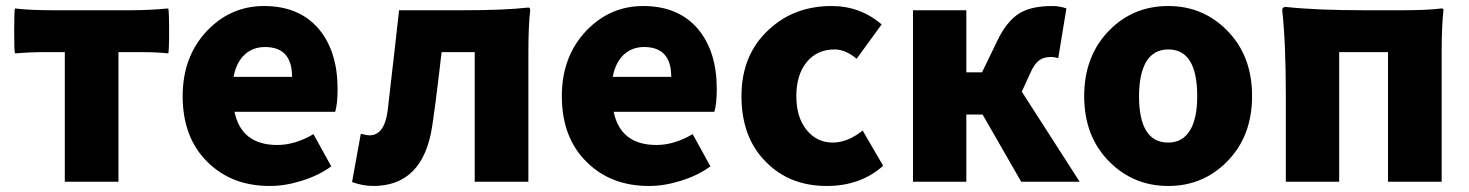

<svg xmlns="http://www.w3.org/2000/svg" viewBox="-20 -603 4874 637"><path d="M195 0V-430H112Q84 -430 30 -426Q27 -429 27 -500Q27 -571 30 -575Q77 -569 157 -569H284H411Q475 -569 538 -575Q541 -571 541 -500Q541 -429 538 -426Q498 -430 456 -430H373V0Z M875 14Q749 14 669 -65Q586 -146 586 -284Q586 -417 669 -503Q747 -583 856 -583Q975 -583 1040 -504Q1100 -430 1100 -308Q1100 -258 1092 -232H925H758Q781 -122 900 -122Q959 -122 1020 -158L1079 -51Q1036 -20 980 -3Q926 14 875 14ZM755 -348H852H949Q949 -447 859 -447Q820 -447 793 -423Q764 -397 755 -348Z M1218 14Q1184 14 1148 1L1177 -159Q1179 -159 1183 -158Q1197 -154 1206 -154Q1255 -154 1266 -235Q1274 -301 1289 -435Q1299 -525 1304 -569H1519Q1654 -569 1733 -578Q1739 -578 1739 -569Q1733 -517 1733 -427V-284V0H1555V-430H1445Q1442 -407 1437 -361Q1423 -243 1414 -185Q1384 14 1218 14Z M2133 14Q2007 14 1927 -65Q1844 -146 1844 -284Q1844 -417 1927 -503Q2005 -583 2114 -583Q2233 -583 2298 -504Q2358 -430 2358 -308Q2358 -258 2350 -232H2183H2016Q2039 -122 2158 -122Q2217 -122 2278 -158L2337 -51Q2294 -20 2238 -3Q2184 14 2133 14ZM2013 -348H2110H2207Q2207 -447 2117 -447Q2078 -447 2051 -423Q2022 -397 2013 -348Z M2723 14Q2600 14 2522 -65Q2440 -146 2440 -284Q2440 -421 2530 -504Q2614 -583 2739 -583Q2834 -583 2905 -522L2822 -408Q2785 -439 2749 -439Q2691 -439 2656.5 -397Q2622 -355 2622 -284Q2622 -214 2656 -172Q2690 -130 2743 -130Q2792 -130 2842 -170L2910 -53Q2835 14 2723 14Z M3009 0V-284V-569H3186V-363H3238L3287 -464Q3319 -533 3364 -560Q3403 -583 3471 -583Q3496 -583 3518 -575L3491 -410Q3477 -414 3469 -414Q3445 -414 3431 -405Q3412 -393 3398 -360L3370 -299L3562 0H3368L3240 -223H3186V0Z M3856 14Q3742 14 3662 -65Q3577 -149 3577 -284Q3577 -419 3662 -504Q3741 -583 3856 -583Q3970 -583 4049 -504Q4134 -420 4134 -284.5Q4134 -149 4049 -65Q3970 14 3856 14ZM3856 -130Q3904 -130 3929 -172Q3952 -211 3952 -284Q3952 -439 3856 -439Q3807 -439 3782 -397Q3759 -356 3759 -284Q3759 -130 3856 -130Z M4246 0V-285Q4246 -463 4234 -569Q4234 -580 4246 -580Q4347 -569 4504 -569H4634Q4715 -569 4763 -575Q4769 -575 4769 -569Q4763 -517 4763 -427V-284V0H4585V-430H4423V0Z"/></svg>

Font: GenSekiGothic TW H
Style: Regular
Weight: 900
Version: Version 1.501;PS 1;hotconv 16.6.51;makeotf.lib2.5.65220